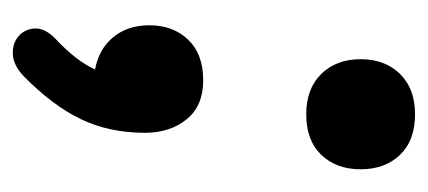

<svg xmlns="http://www.w3.org/2000/svg" viewBox="-204 -332 669 300"><g transform="rotate(90 130.0 -181.5)"><path d="M158 -326Q118 -326 95 -349.5Q72 -373 72 -411Q72 -449 95 -472.5Q118 -496 158 -496Q199 -496 221.5 -472.5Q244 -449 244 -411Q244 -373 221.5 -349.5Q199 -326 158 -326ZM98 116Q81 132 63.5 132.5Q46 133 35 122.5Q24 112 24 96.5Q24 81 41 65Q75 33 88 4Q56 -2 37.5 -24.5Q19 -47 19 -81Q19 -118 41.5 -141.5Q64 -165 105 -165Q145 -165 166 -139Q187 -113 187 -74Q187 -18 165.5 26.5Q144 71 98 116Z"/></g></svg>

Font: Nunito ExtraBold
Style: Italic
Weight: 800
Italic angle: -9°
Designer: Vernon Adams
Foundry: Vernon Adams
Version: Version 3.601; ttfautohint (v1.8.2.53-6de2)